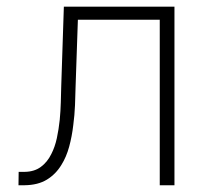

<svg xmlns="http://www.w3.org/2000/svg" viewBox="-20 -548 640 568"><path d="M496.1 -528.3H168.9L161.1 -291.5Q160.6 -271 159.9 -245.4Q159.2 -219.7 156.7 -193.4Q153.8 -165.5 148.2 -139.4Q142.6 -113.3 131.8 -92.3Q120.1 -68.4 100.8 -54.2Q81.5 -40 53.2 -39.6H35.2L34.7 0H53.2Q92.3 -0.5 118.7 -16.6Q145 -32.7 161.6 -60.1Q176.3 -83.5 184.6 -114Q192.9 -144.5 196.8 -178.2Q200.7 -207.5 201.9 -236.8Q203.1 -266.1 203.6 -291.5L210.4 -489.7H452.6V0H496.1Z"/></svg>

Font: Roboto Mono ExtraLight
Style: Regular
Weight: 250
Monospace: yes
Designer: Google
Version: Version 3.000